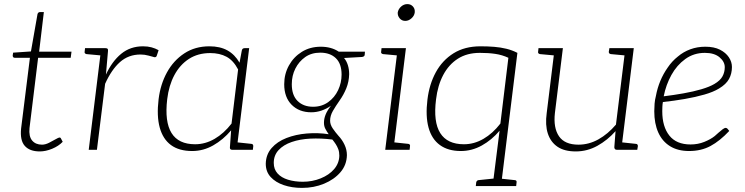

<svg xmlns="http://www.w3.org/2000/svg" viewBox="-20 -731 3637 937"><path d="M174 8Q125 8 101 -19Q77 -46 83 -104L126 -449H52Q47 -449 44.5 -452Q42 -455 42 -460L44 -474L131 -480L163 -662Q166 -672 175 -672H194L171 -479H329L325 -449H166L124 -106Q120 -65 137 -45Q154 -25 185 -25Q201 -25 219 -34Q237 -43 251.5 -51.5Q266 -60 271 -60Q275 -60 277 -56L286 -39Q266 -18 234.5 -5Q203 8 174 8Z M413 0 474 -496H494Q502 -496 505 -493Q508 -490 507 -482L497 -367Q527 -432 571.5 -468.5Q616 -505 678 -505Q701 -505 719.5 -500Q738 -495 754 -486L745 -459Q744 -455 740.5 -453Q737 -451 733 -452Q725 -454 705.5 -459.5Q686 -465 666 -465Q607 -465 565.5 -428Q524 -391 493 -322L453 0ZM487 -496 478 -460 402 -467Q398 -468 395 -470.5Q392 -473 393 -478L395 -496Z M918 6Q854 6 814.5 -23Q775 -52 759.5 -108.5Q744 -165 754 -247Q763 -320 795 -378Q827 -436 879.5 -470.5Q932 -505 1002 -505Q1054 -505 1090 -485Q1126 -465 1149 -425L1160 -484Q1162 -496 1174 -496H1196L1135 0H1113Q1101 0 1102 -12L1108 -95Q1069 -49 1020.5 -21.5Q972 6 918 6ZM932 -27Q982 -27 1027.5 -53.5Q1073 -80 1110 -128L1142 -392Q1119 -436 1085.5 -454Q1052 -472 1006 -472Q946 -472 902 -443.5Q858 -415 831 -364.5Q804 -314 796 -247Q783 -137 817 -82Q851 -27 932 -27ZM1122 0 1131 -37 1206 -29Q1211 -29 1213.5 -26Q1216 -23 1216 -18L1214 0Z M1454 186Q1405 186 1365 172.5Q1325 159 1301 133Q1277 107 1277 68Q1278 23 1305.5 -8.5Q1333 -40 1378 -57.5Q1423 -75 1477 -79.5Q1531 -84 1584 -76Q1575 -89 1568 -102Q1561 -115 1561 -132Q1561 -151 1568.5 -170.5Q1576 -190 1595 -215Q1574 -200 1549.5 -191.5Q1525 -183 1499 -183Q1440 -183 1403.5 -219.5Q1367 -256 1367 -320Q1367 -370 1390 -411.5Q1413 -453 1453 -478Q1493 -503 1546 -503Q1571 -503 1593 -497Q1615 -491 1633 -479H1761L1760 -465Q1760 -455 1747 -453L1659 -448Q1671 -434 1677.5 -413.5Q1684 -393 1684 -369Q1683 -332 1670 -300Q1657 -268 1637 -240Q1618 -213 1604.5 -189.5Q1591 -166 1591 -142Q1591 -123 1604 -104Q1617 -85 1632 -68Q1650 -49 1661.5 -24.5Q1673 0 1673 26Q1672 74 1641.5 109.5Q1611 145 1561.5 165.5Q1512 186 1454 186ZM1458 156Q1504 156 1545 139.5Q1586 123 1610.5 94.5Q1635 66 1636 29Q1636 11 1631 -2.5Q1626 -16 1618.5 -27.5Q1611 -39 1602 -50Q1546 -57 1495 -54.5Q1444 -52 1403.5 -38Q1363 -24 1339.5 1.5Q1316 27 1316 64Q1316 95 1334.5 115.5Q1353 136 1385.5 146Q1418 156 1458 156ZM1508 -210Q1550 -210 1581.5 -232.5Q1613 -255 1630 -291Q1647 -327 1647 -367Q1647 -420 1619 -447Q1591 -474 1543 -474Q1500 -474 1469.5 -452.5Q1439 -431 1421.5 -396.5Q1404 -362 1404 -320Q1404 -266 1432.5 -238Q1461 -210 1508 -210Z M1860 0 1921 -496H1961L1900 0ZM1887 0 1896 -37 1972 -29Q1976 -29 1979 -26Q1982 -23 1981 -18L1979 0ZM1934 -496 1925 -460 1849 -467Q1845 -468 1842 -470.5Q1839 -473 1840 -478L1842 -496ZM1958 -629Q1941 -629 1930.5 -641.5Q1920 -654 1921 -670Q1924 -687 1937.5 -699Q1951 -711 1968 -711Q1985 -711 1995.5 -699Q2006 -687 2004 -670Q2002 -654 1988 -641.5Q1974 -629 1958 -629Z M2384 177 2418 -93Q2380 -48 2331.5 -21Q2283 6 2229 6Q2167 6 2127 -23Q2087 -52 2071.5 -108Q2056 -164 2066 -245Q2075 -320 2107 -378.5Q2139 -437 2193.5 -471Q2248 -505 2325 -505Q2360 -505 2391.5 -502.5Q2423 -500 2451.5 -493Q2480 -486 2505 -473L2425 177ZM2244 -27Q2294 -27 2339.5 -53.5Q2385 -80 2422 -128L2461 -449Q2431 -463 2397.5 -468Q2364 -473 2322 -473Q2259 -473 2214.5 -444.5Q2170 -416 2143 -365Q2116 -314 2108 -246Q2094 -136 2128.5 -81.5Q2163 -27 2244 -27ZM2302 177 2304 159Q2305 154 2308.5 151Q2312 148 2316 148L2393 140L2394 177ZM2408 177 2417 140 2492 148Q2497 148 2499.5 151Q2502 154 2501 159L2499 177Z M2790 8Q2734 8 2700.5 -15Q2667 -38 2653.5 -79.5Q2640 -121 2648 -179L2687 -496H2727L2688 -179Q2680 -107 2708 -66Q2736 -25 2803 -25Q2854 -25 2900.5 -51Q2947 -77 2986 -123L3032 -496H3073L3012 0H2990Q2979 0 2978 -12L2984 -91Q2945 -47 2895.5 -19.5Q2846 8 2790 8ZM2999 0 3008 -37 3083 -29Q3088 -29 3090.5 -26Q3093 -23 3093 -18L3090 0ZM2700 -496 2691 -460 2615 -467Q2611 -468 2608 -470.5Q2605 -473 2606 -478L2608 -496ZM3045 -496 3036 -460 2961 -467Q2956 -468 2953.5 -470.5Q2951 -473 2951 -478L2954 -496Z M3343 6Q3288 6 3250 -17.5Q3212 -41 3192.5 -84.5Q3173 -128 3173 -188Q3173 -206 3174.5 -225Q3176 -244 3181 -263Q3188 -301 3202.5 -336Q3217 -371 3239 -402Q3249 -417 3261.5 -430.5Q3274 -444 3288 -455Q3315 -478 3349 -490.5Q3383 -503 3422 -503Q3465 -503 3493.5 -488.5Q3522 -474 3537 -451.5Q3552 -429 3552 -404Q3552 -372 3538 -346Q3524 -320 3489 -299Q3461 -282 3417.5 -269.5Q3374 -257 3322 -248Q3270 -239 3215 -233Q3213 -222 3212.5 -209.5Q3212 -197 3212 -188Q3212 -113 3246.5 -69.5Q3281 -26 3350 -26Q3386 -26 3417 -38.5Q3448 -51 3468 -67Q3476 -74 3486.5 -83.5Q3497 -93 3506.5 -100Q3516 -107 3521 -107Q3526 -107 3530 -103L3539 -92Q3493 -43 3447.5 -18.5Q3402 6 3343 6ZM3219 -261Q3268 -267 3316 -275.5Q3364 -284 3403 -295.5Q3442 -307 3466 -321Q3495 -338 3506 -358.5Q3517 -379 3517 -403Q3517 -430 3491.5 -451.5Q3466 -473 3420 -473Q3366 -473 3324.5 -443Q3283 -413 3256.5 -365Q3230 -317 3219 -261Z"/></svg>

Font: Aleo ExtraLight
Style: Italic
Weight: 250
Italic angle: -7°
Designer: Alessio Laiso
Foundry: Alessio Laiso
Version: Version 2.001;gftools[0.9.29]